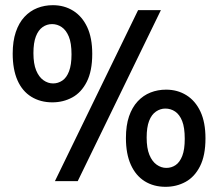

<svg xmlns="http://www.w3.org/2000/svg" viewBox="-20 -699 842 741"><path d="M182 -304Q136 -304 101 -325.5Q66 -347 47.5 -389Q29 -431 29 -492Q29 -540 41 -575.5Q53 -611 74.5 -634Q96 -657 124 -668Q152 -679 184 -679Q228 -679 262.5 -657.5Q297 -636 316.5 -594.5Q336 -553 336 -491Q336 -425 315 -383.5Q294 -342 259 -323Q224 -304 182 -304ZM185 -377Q204 -377 220.5 -388Q237 -399 246.5 -424Q256 -449 256 -489Q256 -533 245.5 -558Q235 -583 218 -594.5Q201 -606 181 -606Q161 -606 144.5 -594.5Q128 -583 118.5 -558.5Q109 -534 109 -494Q109 -453 119.5 -427.5Q130 -402 147.5 -389.5Q165 -377 185 -377ZM619 22Q573 22 538.5 0.5Q504 -21 485 -63Q466 -105 466 -166Q466 -215 478 -250Q490 -285 511.5 -308Q533 -331 561 -342Q589 -353 621 -353Q665 -353 699.5 -331.5Q734 -310 753.5 -268.5Q773 -227 773 -165Q773 -99 752 -57.5Q731 -16 696 3Q661 22 619 22ZM622 -51Q642 -51 658 -62Q674 -73 683.5 -97.5Q693 -122 693 -163Q693 -207 683 -232Q673 -257 656 -268.5Q639 -280 618 -280Q599 -280 582 -268.5Q565 -257 555.5 -232.5Q546 -208 546 -168Q546 -127 556.5 -101.5Q567 -76 584.5 -63.5Q602 -51 622 -51ZM192 0 513 -660H601L280 0Z"/></svg>

Font: Bricolage Grotesque SemiCondensed
Style: Regular
Weight: 400
Width: 4
Designer: Mathieu Triay
Foundry: Atelier Triay
Version: Version 1.001;gftools[0.9.33.dev8+g029e19f]